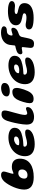

<svg xmlns="http://www.w3.org/2000/svg" viewBox="1560 -2240 722 3883"><g transform="rotate(-90 1921.5 -299.0)"><path d="M281 21.5C488.5 21.5 653.5 -59 653.5 -259.5C653.5 -355 603 -421 492 -421C445 -421 413 -410.5 391.5 -400C376.5 -393 365.5 -389 356 -389C350.5 -389 348 -392 348 -399.5C348 -435 394 -548 394 -584C394 -618 369 -639 322.5 -639C275 -639 230 -615 191 -573C105.5 -475 28.5 -298 28.5 -171.5C28.5 -39.5 115.5 21.5 281 21.5ZM322 -104.5C272 -104.5 250.5 -128 250.5 -168C250.5 -236 295 -290.5 360 -290.5C408 -290.5 435.5 -261.5 435.5 -216.5C435.5 -144.5 384 -104.5 322 -104.5Z M945.5 41.5C1084 41.5 1243.5 -6 1243.5 -109.5C1243.5 -142.5 1217.5 -152 1178.5 -152C1109 -152 1034 -113.5 971 -113.5C939 -113.5 916 -120 904.5 -137C899 -144 896.5 -152.5 896.5 -162.5C896.5 -182 908.5 -187.5 927 -187.5C966.5 -187.5 1054 -196.5 1100.5 -208.5C1197 -228.5 1278 -266 1278 -368C1278 -452.5 1189.5 -490 1084.5 -490C877.5 -490 703.5 -357.5 703.5 -152C703.5 -25 791.5 41.5 945.5 41.5ZM987 -271C944.5 -271 925.5 -273 925.5 -290C925.5 -336 992.5 -376 1043.5 -376C1077.5 -376 1102 -367 1102 -341C1102 -289.5 1036 -271 987 -271Z M1502 28C1585.5 28 1697 -21.5 1697 -98C1697 -121 1688 -135 1667 -135C1637.5 -135 1604.5 -110 1572.5 -110C1550 -110 1538.5 -126 1538.5 -158C1538.5 -256.5 1628 -487.5 1628 -562.5C1628 -609 1606 -630 1551.5 -630C1460 -630 1424 -557 1393.5 -429.5C1375 -363.5 1343 -208 1343 -125.5C1343 -17 1391 28 1502 28Z M2018 -462.5C2102.5 -462.5 2185 -493.5 2185 -569C2185 -617 2137 -638 2086.5 -638C2005.5 -638 1912.5 -602.5 1912.5 -525C1912.5 -492.5 1942 -462.5 2018 -462.5ZM1866.5 19C1919 19 1953 0 1985.5 -39.5C2033 -96.5 2084.5 -254.5 2084.5 -323C2084.5 -377.5 2059.5 -410.5 2006 -410.5C1934.5 -410.5 1889.5 -379.5 1853 -321C1818 -261.5 1775.5 -122.5 1775.5 -61C1775.5 -9.5 1799 19 1866.5 19Z M2402 41.5C2540.5 41.5 2700 -6 2700 -109.5C2700 -142.5 2674 -152 2635 -152C2565.5 -152 2490.5 -113.5 2427.5 -113.5C2395.5 -113.5 2372.5 -120 2361 -137C2355.5 -144 2353 -152.5 2353 -162.5C2353 -182 2365 -187.5 2383.5 -187.5C2423 -187.5 2510.5 -196.5 2557 -208.5C2653.5 -228.5 2734.5 -266 2734.5 -368C2734.5 -452.5 2646 -490 2541 -490C2334 -490 2160 -357.5 2160 -152C2160 -25 2248 41.5 2402 41.5ZM2443.5 -271C2401 -271 2382 -273 2382 -290C2382 -336 2449 -376 2500 -376C2534 -376 2558.5 -367 2558.5 -341C2558.5 -289.5 2492.5 -271 2443.5 -271Z M2983.5 27.5C3026 27.5 3051.5 8 3069.5 -29C3088 -71.5 3102 -160.5 3114 -214C3121 -244 3136 -266 3170.5 -278.5C3206.5 -291 3231.5 -301.5 3250.5 -313C3283 -333 3301 -367 3301 -394C3301 -416 3289 -431 3265.5 -431C3254.5 -431 3230.5 -425.5 3208.5 -418.5C3185 -411 3168 -406.5 3159.5 -406.5C3148.5 -406.5 3144 -412.5 3144 -425C3144 -430.5 3146.5 -447 3148 -454C3158.5 -494.5 3185 -521 3236.5 -522C3261.5 -522.5 3280.5 -525 3294.5 -531C3318 -542 3330.5 -561.5 3330.5 -582C3330.5 -624.5 3265 -640 3202 -640C3082.5 -640 2982 -585 2956.5 -475.5C2947.5 -435 2949 -394.5 2944 -369.5C2941.5 -358.5 2937.5 -352.5 2930.5 -351.5C2898.5 -345.5 2850.5 -332 2829 -323.5C2789.5 -308.5 2764.5 -282 2764.5 -247.5C2764.5 -224 2778 -207.5 2804 -207.5C2815 -207.5 2829.5 -210.5 2848.5 -214.5C2866 -218 2878.5 -220.5 2887.5 -220.5C2901.5 -220.5 2910.5 -215.5 2910.5 -200C2910.5 -179.5 2894 -74.5 2894 -46C2894 10.5 2920 27.5 2983.5 27.5Z M3502.5 19.5C3656.5 19.5 3799 -24.5 3799 -166.5C3799 -240.5 3748.5 -276 3664 -292C3603.5 -303.5 3579.5 -313 3579.5 -331C3579.5 -356.5 3612 -364 3647 -364C3683 -364 3724 -357 3743 -357C3783 -357 3840.5 -371 3840.5 -425C3840.5 -480 3734 -500 3642 -500C3503.5 -500 3351.5 -466.5 3351.5 -337C3351.5 -267 3402 -230.5 3502 -213C3577.5 -199.5 3593.5 -189.5 3593.5 -170.5C3593.5 -134 3548.5 -125.5 3503 -125.5C3439 -125.5 3396 -142 3356.5 -142C3308.5 -142 3267.5 -119 3267.5 -71.5C3267.5 -40 3286 -19 3318.5 -5C3361.5 13 3433 19.5 3502.5 19.5Z"/></g></svg>

Font: Gluten
Style: Bold Italic
Weight: 700
Italic angle: -13°
Designer: Tyler Finck
Foundry: Etcetera Type Company
Version: Version 0.920